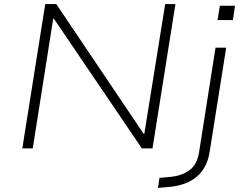

<svg xmlns="http://www.w3.org/2000/svg" viewBox="-20 -725 1184 938"><path d="M89 0 201 -705H255L682 -71H685L787 -705H837L725 0H673L243 -634H240L140 0ZM1043 -627 1054 -697H1128L1118 -627ZM752 193 759 144 814 139Q871 133 906.5 106Q942 79 952 22L1033 -492H1085L1004 18Q998 57 982 87Q966 117 941.5 138Q917 159 883.5 171.5Q850 184 810 188Z"/></svg>

Font: Nunito Sans 7pt SemiExpanded ExtraLight
Style: Italic
Weight: 250
Width: 6
Italic angle: -9°
Designer: Vernon Adams
Foundry: Vernon Adams
Version: Version 3.101;gftools[0.9.27]